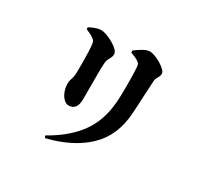

<svg xmlns="http://www.w3.org/2000/svg" viewBox="-177 -1012 1354 1305"><g transform="rotate(30 500.0 -359.5)"><path d="M313 58Q453 -20 530 -122.5Q607 -225 620 -370Q623 -395 624 -434Q625 -473 625 -515Q625 -557 624 -593Q623 -629 622 -648Q621 -668 617 -677.5Q613 -687 599 -696Q586 -704 570.5 -710.5Q555 -717 539 -723L538 -738Q561 -757 592.5 -775Q624 -793 646 -793Q663 -793 687 -784Q711 -775 735 -760.5Q759 -746 775 -730.5Q791 -715 791 -702Q791 -688 785.5 -677.5Q780 -667 774 -656.5Q768 -646 767 -631Q766 -610 764 -575.5Q762 -541 760 -502.5Q758 -464 756.5 -429.5Q755 -395 753 -372Q742 -190 629 -81.5Q516 27 322 74ZM348 -198Q329 -198 310.5 -215.5Q292 -233 280.5 -262.5Q269 -292 269 -327Q269 -346 277.5 -368.5Q286 -391 286 -437Q286 -463 286 -502.5Q286 -542 284.5 -581Q283 -620 280 -641Q278 -655 273 -663Q268 -671 257 -678Q247 -686 230.5 -694Q214 -702 197 -709V-724Q217 -735 241 -744Q265 -753 288 -753Q306 -753 332 -743.5Q358 -734 384 -719Q410 -704 427 -687Q444 -670 444 -654Q444 -639 437.5 -626.5Q431 -614 424 -600Q417 -586 416 -564Q415 -551 414.5 -526.5Q414 -502 414 -470.5Q414 -439 414 -405.5Q414 -372 414 -341Q414 -310 414 -285Q414 -240 397 -219Q380 -198 348 -198Z"/></g></svg>

Font: Noto Serif JP Black
Style: Regular
Weight: 900
Designer: Ryoko NISHIZUKA 西塚涼子 (kana & ideographs); Frank Grießhammer (Latin, Greek & Cyrillic); Wenlong ZHANG 张文龙 (bopomofo); San
Foundry: Adobe
Version: Version 2.003-H1;hotconv 1.1.1;makeotfexe 2.6.0